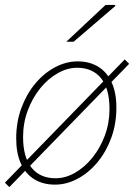

<svg xmlns="http://www.w3.org/2000/svg" viewBox="-20 -740 546 782"><path d="M204 12Q155 12 119.5 -10Q84 -32 65 -74Q46 -116 46 -176Q46 -243 67 -300Q88 -357 123.5 -399.5Q159 -442 204 -466Q249 -490 296 -490Q345 -490 380.5 -468Q416 -446 435 -404Q454 -362 454 -302Q454 -235 433 -178Q412 -121 376.5 -78.5Q341 -36 296 -12Q251 12 204 12ZM206 -14Q247 -14 286 -36.5Q325 -59 356.5 -98Q388 -137 407 -188Q426 -239 426 -296Q426 -379 391.5 -421.5Q357 -464 294 -464Q254 -464 214.5 -441.5Q175 -419 143.5 -380Q112 -341 93 -290Q74 -239 74 -182Q74 -100 108.5 -57Q143 -14 206 -14ZM18 22 0 4 488 -498 506 -480ZM250 -570 410 -720H448L450 -716L280 -570Z"/></svg>

Font: Source Sans 3
Style: Italic
Weight: 200
Italic angle: -11°
Designer: Paul D. Hunt
Foundry: Adobe
Version: Version 3.046;hotconv 1.0.118;makeotfexe 2.5.65603